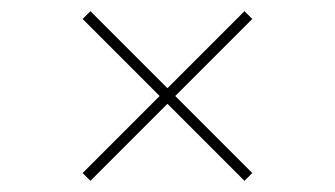

<svg xmlns="http://www.w3.org/2000/svg" viewBox="-20 -522 600 344"><path d="M432 -212 142 -502 128 -488 418 -198ZM432 -488 418 -502 128 -212 142 -198Z"/></svg>

Font: iiserrat Thin
Style: Regular
Weight: 100
Designer: Akira Ohta
Foundry: Akira Ohta
Version: Version 1.200;Glyphs 3.3.1 (3343)